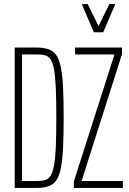

<svg xmlns="http://www.w3.org/2000/svg" viewBox="-20 -921 634 941"><path d="M52 0V-688H159Q193 -688 217 -680Q241 -672 255.5 -651.5Q270 -631 278 -592.5Q286 -554 289 -493.5Q292 -433 292 -344Q292 -256 289 -195Q286 -134 278 -95.5Q270 -57 255.5 -36.5Q241 -16 217.5 -8Q194 0 159 0ZM88 -34H165Q186 -34 201.5 -38.5Q217 -43 227.5 -59Q238 -75 244.5 -108.5Q251 -142 253.5 -199Q256 -256 256 -344Q256 -432 253.5 -489Q251 -546 245 -579.5Q239 -613 228.5 -629Q218 -645 202.5 -649.5Q187 -654 165 -654H88ZM342 0V-32L541 -654H348V-688H578V-656L380 -34H582V0ZM440 -763 383 -896V-901H410L463 -793L516 -901H543V-896L486 -763Z"/></svg>

Font: Saira UltraCondensed Thin
Style: Regular
Weight: 250
Width: 1
Designer: Hector Gatti with collaboration of the Omnibus-Type team
Foundry: Omnibus-Type
Version: Version 1.101